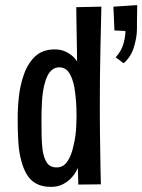

<svg xmlns="http://www.w3.org/2000/svg" viewBox="-20 -720 556 750"><path d="M49 -255Q49 -301 54 -344Q59 -387 71 -422Q86 -469 115.5 -498Q145 -527 193 -527Q215 -527 231 -520.5Q247 -514 260 -503.5Q273 -493 281 -480Q281 -500 280.5 -527.5Q280 -555 279.5 -585.5Q279 -616 278.5 -644.5Q278 -673 278 -692L376 -694Q374 -607 372.5 -540.5Q371 -474 370.5 -423Q370 -372 370 -330Q370 -298 370 -266Q370 -234 370.5 -201Q371 -168 371.5 -135Q372 -102 372.5 -68Q373 -34 374 0L286 1L284 -64Q275 -43 260 -26.5Q245 -10 225 0Q205 10 179 10Q146 10 123 -2Q100 -14 86 -36.5Q72 -59 64 -89Q54 -124 51.5 -167Q49 -210 49 -255ZM142 -255Q142 -222 142.5 -191.5Q143 -161 146 -137Q150 -105 162.5 -85.5Q175 -66 201 -66Q228 -66 244 -90.5Q260 -115 267 -151Q272 -170 274.5 -189.5Q277 -209 278 -229Q279 -249 279 -268Q279 -295 277 -323.5Q275 -352 271 -376Q265 -411 251 -434Q237 -457 211 -457Q196 -457 184.5 -448Q173 -439 165.5 -424Q158 -409 153 -388Q146 -359 144 -324Q142 -289 142 -255ZM463 -473 432 -496Q455 -522 462.5 -550Q470 -578 470 -599L427 -601L423 -694L516 -700Q516 -686 515.5 -670Q515 -654 515 -638.5Q515 -623 515 -607Q515 -576 503.5 -537Q492 -498 463 -473Z"/></svg>

Font: Truculenta SemiBold
Style: Regular
Weight: 600
Version: Version 1.002